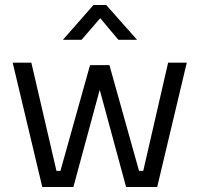

<svg xmlns="http://www.w3.org/2000/svg" viewBox="-20 -752 802 772"><path d="M31 0ZM31 -500H106L207 -65H223L342 -490H420L539 -65H556L656 -500H731L612 0H487L381 -391L275 0H150ZM356 -732H407L531 -592H456L383 -679L308 -592H233Z"/></svg>

Font: Cairo
Style: Regular
Weight: 400
Designer: Mohamed Gaber, the designers of Titillium
Foundry: Kief Type Foundry
Version: Version 2.009; ttfautohint (v1.5.33-1714) -l 8 -r 50 -G 200 